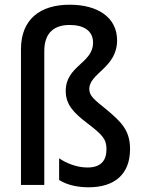

<svg xmlns="http://www.w3.org/2000/svg" viewBox="-20 -785 603 815"><path d="M356 10C466 10 532 -45 532 -152C532 -232 495 -267 431 -321C381 -361 359 -378 359 -407C359 -475 477 -497 477 -614C477 -711 395 -765 276 -765C150 -765 69 -703 69 -576V0H168V-568C168 -647 211 -679 276 -679C336 -679 375 -654 375 -604C375 -516 259 -506 259 -399C259 -340 294 -305 352 -261C411 -215 432 -197 432 -152C432 -102 407 -74 351 -74C306 -74 262 -92 231 -113V-21C264 0 308 10 356 10Z"/></svg>

Font: Noto Sans Mono SemiCondensed Medium
Style: Regular
Weight: 500
Width: 4
Designer: Monotype Design Team
Foundry: Monotype Imaging Inc.
Version: Version 2.014